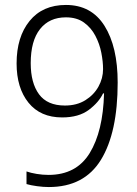

<svg xmlns="http://www.w3.org/2000/svg" viewBox="-20 -744 553 775"><path d="M455 -411Q455 -209 387.5 -99Q320 11 177 11Q155 11 129.5 7.5Q104 4 87 -1V-52Q104 -46 128 -42Q152 -38 176 -38Q288 -38 342 -126Q396 -214 400 -367H396Q379 -331 338.5 -300.5Q298 -270 231 -270Q143 -270 95 -329.5Q47 -389 47 -488Q47 -595 99.5 -659.5Q152 -724 246 -724Q349 -724 402 -639.5Q455 -555 455 -411ZM246 -674Q179 -674 141.5 -626.5Q104 -579 104 -489Q104 -409 137.5 -363.5Q171 -318 242 -318Q290 -318 324.5 -339.5Q359 -361 377.5 -394.5Q396 -428 396 -465Q396 -495 389 -531Q382 -567 365 -599.5Q348 -632 319 -653Q290 -674 246 -674Z"/></svg>

Font: Noto Sans Georgian SemiCondensed Light
Style: Regular
Weight: 300
Width: 4
Designer: Monotype Design Team, Akaki Razmadze
Foundry: Google LLC
Version: Version 2.005; ttfautohint (v1.8.4.7-5d5b)